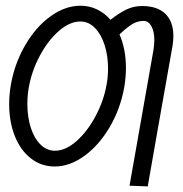

<svg xmlns="http://www.w3.org/2000/svg" viewBox="-20 -576 640 670"><path d="M12 -212.5Q12 -246 18 -281Q31.5 -356 68.5 -419.2Q105.5 -482.5 156.5 -519.2Q207.5 -556 261 -556Q292 -556 318.5 -543.2Q345 -530.5 365.5 -507Q396.5 -531 421.5 -543Q446.5 -555 476 -555Q529 -555 557 -527.8Q585 -500.5 585 -450.5Q585 -434.5 582 -415.5L531.5 -130.5L495.5 74.5L432 72L515.5 -401.5Q518.5 -420.5 518.5 -436Q518.5 -466.5 508.2 -484.8Q498 -503 481.5 -503Q459 -503 440.2 -491Q421.5 -479 397 -456Q419.5 -404 419.5 -339Q419.5 -306.5 413.5 -271Q400 -196 362.8 -132.5Q325.5 -69 274.5 -32Q223.5 5 171 5Q124 5 87.8 -23.2Q51.5 -51.5 31.8 -101Q12 -150.5 12 -212.5ZM352 -281Q357 -308 357 -337Q357 -381.5 345 -419Q333 -456.5 311 -478.8Q289 -501 260.5 -501Q223.5 -501 185.5 -468Q147.5 -435 119 -381.5Q90.5 -328 80.5 -271Q75.5 -243 75.5 -213Q75.5 -168.5 87.2 -131.2Q99 -94 121 -72Q143 -50 172 -50Q208.5 -50 246.5 -83.2Q284.5 -116.5 313.2 -170.2Q342 -224 352 -281Z"/></svg>

Font: JuliaMono Light
Style: Italic
Weight: 300
Italic angle: -9°
Monospace: yes
Designer: cormullion
Foundry: corm
Version: Version 0.054; ttfautohint (v1.8.4)